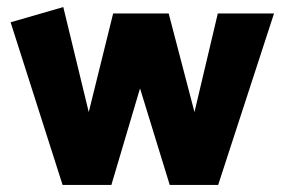

<svg xmlns="http://www.w3.org/2000/svg" viewBox="-20 -523 805 543"><path d="M597 0 755 -485H596L530 -206L457 -485H300L231 -206L159 -503L10 -460L157 0H295L376 -273L460 0Z"/></svg>

Font: Catamaran ExtraBold
Style: Regular
Weight: 800
Designer: Pria Ravichandran
Version: Version 2.000